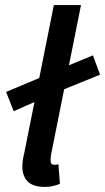

<svg xmlns="http://www.w3.org/2000/svg" viewBox="-20 -726 414 756"><path d="M34 -288 4 -364 142 -422 244 -466 346 -508 374 -432 226 -372 124 -328ZM157 10Q110 10 89 -11.5Q68 -33 68 -70Q68 -81 69.5 -93Q71 -105 75 -121L192 -706H299L181 -117Q180 -109 179.5 -104Q179 -99 179 -94Q179 -77 195 -77Q198 -77 201 -77.5Q204 -78 210 -79L216 -2Q203 3 188.5 6.5Q174 10 157 10Z"/></svg>

Font: Source Sans 3 SemiBold
Style: Italic
Weight: 600
Italic angle: -11°
Designer: Paul D. Hunt
Foundry: Adobe
Version: Version 3.046;hotconv 1.0.118;makeotfexe 2.5.65603